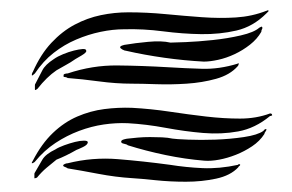

<svg xmlns="http://www.w3.org/2000/svg" viewBox="-20 -484 569 374"><path d="M377 -364Q339 -366 300 -371.5Q261 -377 226 -385Q223 -385 218.5 -387.5Q214 -390 214 -392Q214 -394 218.5 -395.5Q223 -397 225 -397Q242 -400 268.5 -402.5Q295 -405 312 -401Q318 -401 342 -402Q366 -403 394.5 -406Q423 -409 449 -415Q475 -421 485 -430Q489 -432 489 -432H490Q492 -430 490.5 -427.5Q489 -425 489 -422Q481 -408 467 -397Q453 -386 437 -378.5Q421 -371 405 -367.5Q389 -364 377 -364ZM237 -321Q206 -321 172.5 -325.5Q139 -330 112 -332Q109 -334 106 -334Q103 -334 104 -336Q103 -339 106 -340Q109 -341 112 -341Q160 -357 208.5 -356.5Q257 -356 308 -353Q340 -351 373.5 -350Q407 -349 443 -360Q444 -362 445 -360Q445 -357 443 -355Q428 -338 401 -330.5Q374 -323 343.5 -321Q313 -319 284 -320Q255 -321 237 -321ZM48 -341Q47 -340 44.5 -338Q42 -336 42 -338Q42 -341 43 -342Q43 -343 44 -344Q59 -378 80 -400.5Q101 -423 125.5 -436Q150 -449 176.5 -454.5Q203 -460 230 -460Q266 -460 302.5 -456.5Q339 -453 373.5 -450.5Q408 -448 439.5 -450Q471 -452 499 -463Q500 -463 501.5 -464Q503 -465 503 -462L499 -458Q473 -432 440.5 -424.5Q408 -417 372 -417.5Q336 -418 297.5 -423Q259 -428 222 -427Q200 -427 176 -422Q152 -417 128.5 -407Q105 -397 84.5 -381Q64 -365 48 -341ZM90 -347Q71 -334 53 -311Q52 -310 50 -309Q48 -308 48 -310V-318Q48 -320 49 -321Q57 -336 62.5 -347Q68 -358 85 -369Q92 -374 103 -378.5Q114 -383 124 -385.5Q134 -388 141 -388.5Q148 -389 148 -385Q149 -382 139 -376Q129 -370 127 -369Q117 -362 108.5 -357.5Q100 -353 90 -347ZM378 -171Q341 -174 302.5 -182Q264 -190 229 -201Q227 -203 221.5 -204Q216 -205 216 -208Q216 -211 221.5 -212.5Q227 -214 229 -214Q237 -215 248.5 -216Q260 -217 272 -217Q284 -217 295.5 -216.5Q307 -216 316 -214Q322 -213 346.5 -212Q371 -211 399.5 -212Q428 -213 455 -217Q482 -221 493 -229Q495 -232 497 -232.5Q499 -233 499 -232Q499 -230 497 -227.5Q495 -225 495 -223Q486 -209 471 -199Q456 -189 439.5 -182.5Q423 -176 407 -173Q391 -170 378 -171ZM237 -137Q205 -139 171 -145.5Q137 -152 112 -156Q109 -158 106 -159Q103 -160 103 -162Q103 -163 106 -164.5Q109 -166 112 -166Q160 -178 209.5 -174Q259 -170 311 -163Q342 -158 374.5 -156.5Q407 -155 444 -163Q445 -166 448 -163Q448 -162 446 -160.5Q444 -159 444 -158Q429 -142 401 -136Q373 -130 342 -130Q311 -130 282.5 -133Q254 -136 237 -137ZM48 -169Q46 -167 45 -167Q44 -166 42 -166V-167Q42 -168 43 -169Q43 -170 44 -171Q61 -204 83 -225Q105 -246 130.5 -257Q156 -268 183 -271.5Q210 -275 237 -274Q274 -272 310.5 -266.5Q347 -261 381.5 -257Q416 -253 447.5 -253Q479 -253 506 -263Q510 -263 510 -260Q511 -260 509.5 -259Q508 -258 506 -258Q477 -234 444 -228Q411 -222 375.5 -225Q340 -228 302.5 -235Q265 -242 229 -244Q206 -245 182 -241.5Q158 -238 134 -229Q110 -220 88 -205.5Q66 -191 48 -169ZM90 -173Q80 -165 70.5 -157Q61 -149 52 -138Q47 -136 47 -137V-145Q47 -147 48 -148Q56 -162 62.5 -173Q69 -184 88 -193Q94 -197 105 -201Q116 -205 126 -207.5Q136 -210 143.5 -210Q151 -210 151 -207Q151 -202 141.5 -197.5Q132 -193 129 -192Q108 -180 90 -173Z"/></svg>

Font: mr_AkronimG
Style: Regular
Weight: 400
Version: Version 1.002 April 14, 2020